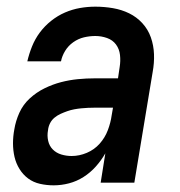

<svg xmlns="http://www.w3.org/2000/svg" viewBox="-20 -548 540 576"><path d="M141 8Q120 8 100 3.5Q80 -1 64.5 -12.5Q49 -24 38.5 -41Q28 -58 23.5 -77.5Q19 -97 19 -118Q19 -139 23 -160Q27 -185 38 -209.5Q49 -234 69 -252.5Q89 -271 113.5 -283Q138 -295 163 -301.5Q188 -308 213.5 -310.5Q239 -313 265 -313H334L339 -347Q342 -365 340 -383Q338 -401 328 -414.5Q318 -428 301 -434Q284 -440 266 -440Q249 -440 232 -436Q215 -432 200 -421.5Q185 -411 175.5 -395.5Q166 -380 163 -364H62Q67 -386 76 -408.5Q85 -431 99.5 -450.5Q114 -470 133.5 -485.5Q153 -501 175 -510.5Q197 -520 220 -524Q243 -528 266 -528Q293 -528 319 -523.5Q345 -519 367.5 -508Q390 -497 407 -478.5Q424 -460 432.5 -436Q441 -412 442 -385.5Q443 -359 438 -332L383 0H282L296 -88Q284 -67 267.5 -48.5Q251 -30 230.5 -17Q210 -4 187 2Q164 8 141 8ZM195 -80Q218 -80 240.5 -89.5Q263 -99 279 -117Q295 -135 303.5 -157.5Q312 -180 315 -202L319 -225H265Q254 -225 244 -224.5Q234 -224 223.5 -223Q213 -222 202.5 -220Q192 -218 182 -214.5Q172 -211 162 -206.5Q152 -202 143.5 -195Q135 -188 130 -178Q125 -168 124 -157Q121 -141 124.5 -125.5Q128 -110 138.5 -99.5Q149 -89 164 -84.5Q179 -80 195 -80Z"/></svg>

Font: Iosevka SS04 Semibold Oblique
Style: Regular
Weight: 600
Italic angle: -9°
Monospace: yes
Designer: Belleve Invis
Foundry: Belleve Invis
Version: Version 19.0.0; ttfautohint (v1.8.4)